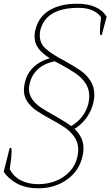

<svg xmlns="http://www.w3.org/2000/svg" viewBox="-55 -782 591 1028"><path d="M516 -693 490 -595H481Q480 -599 480 -612Q480 -636 486 -690Q450 -740 365 -740Q188 -740 160 -616Q158 -608 158 -593Q158 -549 191 -520Q224 -491 291 -456Q343 -427 374.5 -405.5Q406 -384 428 -351.5Q450 -319 450 -275Q450 -256 446 -237Q436 -191 409.5 -153.5Q383 -116 344 -92Q392 -47 392 13Q392 32 388 49Q372 130 306 178Q240 226 152 226Q83 226 36.5 201Q-10 176 -35 137L-3 10H6Q7 13 7 26Q7 61 -3 124Q40 204 152 204Q199 204 243 187Q287 170 318.5 136Q350 102 360 55Q364 31 364 21Q364 -19 343.5 -48.5Q323 -78 294 -98Q265 -118 215 -145Q167 -171 139.5 -190Q112 -209 92.5 -236.5Q73 -264 73 -300Q73 -314 76 -330Q86 -384 121.5 -419.5Q157 -455 212 -470Q172 -495 151 -522.5Q130 -550 130 -588Q130 -601 133 -616Q149 -690 208 -726Q267 -762 358 -762Q472 -762 516 -693ZM270 -437Q255 -444 238 -454Q180 -442 146 -409.5Q112 -377 103 -330Q100 -318 100 -306Q100 -275 118 -250Q136 -225 163 -207Q190 -189 235 -164Q299 -128 326 -107Q361 -127 385.5 -159Q410 -191 419 -231Q423 -255 423 -266Q423 -307 402 -337.5Q381 -368 351 -388.5Q321 -409 270 -437Z"/></svg>

Font: Trirong Thin
Style: Italic
Weight: 250
Italic angle: -12°
Designer: Katatrad Team
Foundry: CadsonDemak
Version: Version 1.001